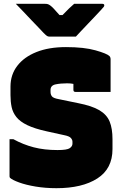

<svg xmlns="http://www.w3.org/2000/svg" viewBox="-20 -967 640 1007"><path d="M326 -720Q421 -720 481 -703Q541 -686 554 -673Q560 -667 560 -656V-485H375Q365 -485 365 -496V-527Q351 -530 332 -530Q298 -530 271.5 -524.5Q245 -519 245 -495V-485Q245 -471 252.5 -461.5Q260 -452 288 -447L390 -426Q462 -412 501 -389Q540 -366 555 -329.5Q570 -293 570 -237V-185Q570 -82 490.5 -31Q411 20 276 20Q218 20 167 11.5Q116 3 80.5 -10Q45 -23 33 -34Q30 -37 30 -42V-237H50Q101 -209 156.5 -194.5Q212 -180 282 -180Q332 -180 346 -190Q360 -200 360 -213V-224Q360 -234 351.5 -243.5Q343 -253 317 -258L226 -278Q162 -292 123.5 -310.5Q85 -329 66 -353Q47 -377 41 -405.5Q35 -434 35 -468V-513Q35 -575 70.5 -621.5Q106 -668 171 -694Q236 -720 326 -720ZM378 -775H239Q232 -775 226.5 -778.5Q221 -782 209 -794Q202 -802 185 -819.5Q168 -837 146.5 -859.5Q125 -882 103 -905.5Q81 -929 63 -947H215Q226 -947 231.5 -945Q237 -943 244 -938Q251 -933 262 -921.5Q273 -910 292 -888H308Q329 -910 342.5 -923Q356 -936 369 -947H516Q527 -947 527 -939Q527 -935 524 -931Q521 -927 509 -914Q498 -902 480 -883Q462 -864 442 -843Q422 -822 405 -804Q388 -786 378 -775Z"/></svg>

Font: Recursive Sn Lnr St XBk
Style: Regular
Weight: 1000
Version: Version 1.079;hotconv 1.0.112;makeotfexe 2.5.65598; ttfautoh